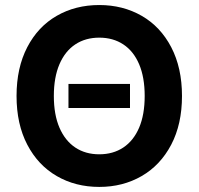

<svg xmlns="http://www.w3.org/2000/svg" viewBox="-20 -737 793 767"><path d="M499.3 -305.5H253.5V-401.6H499.3ZM376.6 9.7Q281.6 9.7 206.7 -33.7Q131.7 -77.1 88.9 -159.2Q46.1 -241.2 46.1 -353.6Q46.1 -466.1 88.9 -548.5Q131.7 -630.8 206.7 -673.8Q281.6 -716.9 376.6 -716.9Q470.9 -716.9 546 -673.8Q621 -630.8 664 -548.5Q707 -466.1 707 -353.6Q707 -241 664 -159.1Q621 -77.1 546 -33.7Q470.9 9.7 376.6 9.7ZM376.6 -586.6Q321.4 -586.6 280.7 -559.6Q240 -532.7 217.5 -480.4Q195.1 -428.1 195.1 -353.6Q195.1 -279.1 217.5 -227Q240 -174.9 280.7 -147.7Q321.4 -120.6 376.6 -120.6Q431.7 -120.6 472.6 -147.7Q513.5 -174.9 535.8 -227Q558 -279.1 558 -353.6Q558 -428.1 535.8 -480.4Q513.5 -532.7 472.6 -559.6Q431.7 -586.6 376.6 -586.6Z"/></svg>

Font: Pretendard Variable
Style: Regular
Weight: 400
Designer: Base glyphs from Inter by Rasmus Andersson; Hangul glyphs from Noto Sans CJK(Source Han Sans) by Jang Soo-young and Kang
Foundry: Kil Hyung-jin
Version: Version 1.100;FEAKit 1.0